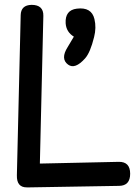

<svg xmlns="http://www.w3.org/2000/svg" viewBox="-20 -770 591 811"><path d="M339.4 -523.4Q296.9 -475.6 267.6 -497.1Q234.4 -521.5 265.6 -570.8Q281.7 -596.7 292 -615.2Q259.8 -634.8 257.3 -671.9Q254.4 -727.1 304.2 -733.4Q366.7 -741.2 378.9 -689.5Q387.7 -653.3 377.4 -613.3Q361.3 -547.9 339.4 -523.4ZM93.8 21.5Q49.8 22 51.3 -29.8L67.4 -706.1Q68.4 -748.5 113.3 -749.5Q164.1 -749.5 163.1 -703.1L148.4 -79.1L481.4 -86.4Q529.8 -87.4 529.8 -36.1Q529.8 14.6 482.9 15.1L104 21.5Q104 21.5 93.8 21.5Z"/></svg>

Font: Comic Relief
Style: Regular
Weight: 400
Designer: Jeff Davis
Foundry: Loudifier
Version: Version 1.0